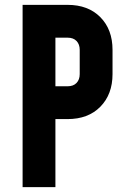

<svg xmlns="http://www.w3.org/2000/svg" viewBox="-20 -770 510 790"><path d="M73 0V-750H258Q343 -750 393 -699.2Q443 -648.5 443 -565V-465Q443 -382 393 -331Q343 -280 258 -280H208V0ZM208 -415H258Q282 -415 295 -428.8Q308 -442.5 308 -465V-565Q308 -587.5 295 -601.2Q282 -615 258 -615H208Z"/></svg>

Font: Mohave Light
Style: Bold
Weight: 700
Version: Version 2.003